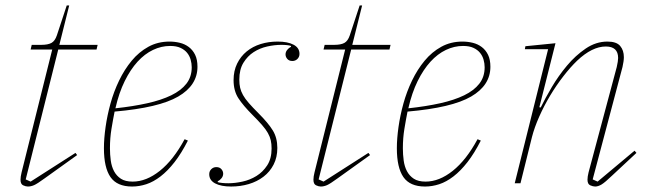

<svg xmlns="http://www.w3.org/2000/svg" viewBox="-20 -670 2379 702"><path d="M82 12Q74 12 64.5 7.5Q55 3 55 -13Q55 -24 59 -40L171 -489H92L96 -506H131Q155 -506 168 -513Q181 -520 188 -541L224 -650H233L197 -506H337L333 -489H193L74 -14L92 -6L256 -111L262 -103L142 -17Q116 2 104.5 7Q93 12 82 12Z M463 12Q408 12 384 -22.5Q360 -57 360 -128Q360 -163 366 -205.5Q372 -248 384 -291.5Q396 -335 415.5 -375.5Q435 -416 461.5 -448Q488 -480 522.5 -499Q557 -518 600 -518Q619 -518 637.5 -513.5Q656 -509 670.5 -498Q685 -487 693.5 -469.5Q702 -452 702 -426Q702 -358 631.5 -317Q561 -276 399 -262Q393 -232 387.5 -198.5Q382 -165 382 -128Q382 -105 385 -83Q388 -61 397 -44Q406 -27 422 -16.5Q438 -6 465 -6Q515 -6 564.5 -45.5Q614 -85 655 -161L667 -156Q643 -109 618 -77Q593 -45 567 -25Q541 -5 515 3.5Q489 12 463 12ZM402 -274Q467 -281 518.5 -292.5Q570 -304 606 -321.5Q642 -339 661.5 -364Q681 -389 681 -424Q681 -438 677 -452Q673 -466 664 -477Q655 -488 640 -495Q625 -502 602 -502Q570 -502 539.5 -487.5Q509 -473 483 -444.5Q457 -416 436 -373.5Q415 -331 402 -274Z M825 12Q788 12 766.5 0.5Q745 -11 745 -33Q745 -44 752.5 -51.5Q760 -59 771 -59Q783 -59 789.5 -51.5Q796 -44 796 -35Q796 -26 790 -18.5Q784 -11 776 -7V-4Q783 -2 793 -1Q803 0 815 0Q839 0 866.5 -6Q894 -12 917.5 -26.5Q941 -41 957 -65.5Q973 -90 973 -127Q973 -144 970 -157Q967 -170 959.5 -183.5Q952 -197 938 -213Q924 -229 903 -250Q869 -284 851.5 -311Q834 -338 834 -377Q834 -411 847 -437.5Q860 -464 882 -482Q904 -500 933 -509Q962 -518 995 -518Q1032 -518 1053.5 -506.5Q1075 -495 1075 -473Q1075 -462 1067.5 -454.5Q1060 -447 1049 -447Q1037 -447 1030.5 -454.5Q1024 -462 1024 -471Q1024 -480 1030 -487.5Q1036 -495 1044 -499V-502Q1033 -506 1008 -506Q984 -506 957 -500Q930 -494 907.5 -479.5Q885 -465 870 -440.5Q855 -416 855 -379Q855 -362 858 -349Q861 -336 868.5 -322.5Q876 -309 889.5 -293.5Q903 -278 925 -256Q961 -220 977.5 -193Q994 -166 994 -129Q994 -95 980.5 -68.5Q967 -42 943.5 -24Q920 -6 889.5 3Q859 12 825 12Z M1153 12Q1145 12 1135.5 7.5Q1126 3 1126 -13Q1126 -24 1130 -40L1242 -489H1163L1167 -506H1202Q1226 -506 1239 -513Q1252 -520 1259 -541L1295 -650H1304L1268 -506H1408L1404 -489H1264L1145 -14L1163 -6L1327 -111L1333 -103L1213 -17Q1187 2 1175.5 7Q1164 12 1153 12Z M1534 12Q1479 12 1455 -22.5Q1431 -57 1431 -128Q1431 -163 1437 -205.5Q1443 -248 1455 -291.5Q1467 -335 1486.5 -375.5Q1506 -416 1532.5 -448Q1559 -480 1593.5 -499Q1628 -518 1671 -518Q1690 -518 1708.5 -513.5Q1727 -509 1741.5 -498Q1756 -487 1764.5 -469.5Q1773 -452 1773 -426Q1773 -358 1702.5 -317Q1632 -276 1470 -262Q1464 -232 1458.5 -198.5Q1453 -165 1453 -128Q1453 -105 1456 -83Q1459 -61 1468 -44Q1477 -27 1493 -16.5Q1509 -6 1536 -6Q1586 -6 1635.5 -45.5Q1685 -85 1726 -161L1738 -156Q1714 -109 1689 -77Q1664 -45 1638 -25Q1612 -5 1586 3.5Q1560 12 1534 12ZM1473 -274Q1538 -281 1589.5 -292.5Q1641 -304 1677 -321.5Q1713 -339 1732.5 -364Q1752 -389 1752 -424Q1752 -438 1748 -452Q1744 -466 1735 -477Q1726 -488 1711 -495Q1696 -502 1673 -502Q1641 -502 1610.5 -487.5Q1580 -473 1554 -444.5Q1528 -416 1507 -373.5Q1486 -331 1473 -274Z M2156 12Q2148 12 2138 7.5Q2128 3 2128 -13Q2128 -24 2132 -40L2235 -425Q2240 -447 2240 -458Q2240 -500 2195 -500Q2145 -500 2090 -448Q2066 -425 2040 -391.5Q2014 -358 1991.5 -320.5Q1969 -283 1951.5 -243.5Q1934 -204 1925 -169L1883 0H1862L1984 -490H1899L1901 -501L2011 -512L1952 -278L1957 -277Q1973 -310 1997.5 -351.5Q2022 -393 2053 -430Q2084 -467 2121.5 -492.5Q2159 -518 2201 -518Q2234 -518 2247.5 -502Q2261 -486 2261 -461Q2261 -447 2256 -425L2147 -14L2165 -6L2300 -119L2307 -111L2218 -28Q2192 -3 2179.5 4.5Q2167 12 2156 12Z"/></svg>

Font: IBM Plex Serif Thin
Style: Italic
Weight: 100
Italic angle: -14°
Designer: Mike Abbink, Paul van der Laan, Pieter van Rosmalen
Foundry: Bold Monday
Version: Version 3.001